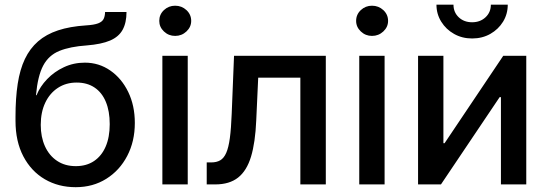

<svg xmlns="http://www.w3.org/2000/svg" viewBox="-20 -778 2311 810"><path d="M299.3 11.7Q226.6 11.7 169.2 -21.7Q111.8 -55.2 78.6 -118.2Q45.4 -181.2 45.4 -268.6V-286.1Q45.4 -363.8 54.7 -424.3Q64 -484.9 85 -529.1Q106 -573.2 140.4 -603.3Q174.8 -633.3 224.9 -649.9Q274.9 -666.5 343.3 -670.9Q376.5 -672.9 393.8 -679.4Q411.1 -686 417 -697.8Q422.9 -709.5 423.3 -727.5H513.7Q513.7 -682.1 497.3 -652.3Q481 -622.6 444.3 -606.9Q407.7 -591.3 346.2 -586.4Q275.4 -581.5 230.5 -563.2Q185.5 -544.9 162.4 -501.5Q139.2 -458 131.8 -376.5H134.3Q148.9 -413.1 179 -444.3Q209 -475.6 249.8 -494.6Q290.5 -513.7 337.9 -513.7Q397.5 -513.7 445.3 -480.5Q493.2 -447.3 521 -389.9Q548.8 -332.5 548.8 -259.3Q548.8 -181.6 516.8 -120.4Q484.9 -59.1 428.5 -23.7Q372.1 11.7 299.3 11.7ZM299.8 -77.1Q344.7 -77.1 376.7 -98.6Q408.7 -120.1 425.8 -159.7Q442.9 -199.2 442.9 -254.4Q442.9 -309.1 426.5 -348.4Q410.2 -387.7 378.9 -408.7Q347.7 -429.7 303.2 -429.7Q258.3 -429.7 224.1 -407.2Q189.9 -384.8 170.9 -344.7Q151.9 -304.7 151.9 -251Q151.9 -200.2 169.7 -160.9Q187.5 -121.6 220.7 -99.4Q253.9 -77.1 299.8 -77.1Z M665 0V-542.5H772V0ZM718.8 -626.5Q691.4 -626.5 671.6 -645.3Q651.9 -664.1 651.9 -689.9Q651.9 -716.8 671.6 -735.4Q691.4 -753.9 718.8 -753.9Q746.6 -753.9 766.6 -735.4Q786.6 -716.8 786.6 -689.9Q786.6 -664.1 766.6 -645.3Q746.6 -626.5 718.8 -626.5Z M852.1 0V-92.8H871.1Q893.6 -92.8 908.9 -101.6Q924.3 -110.4 934.3 -132.8Q944.3 -155.3 949.7 -195.6Q955.1 -235.8 957.5 -298.3L967.3 -542.5H1354.5V0H1247.1V-450.2H1069.3L1061 -270Q1057.1 -177.2 1039.1 -117.4Q1021 -57.6 984.4 -28.8Q947.8 0 888.2 0Z M1495.6 0V-542.5H1602.5V0ZM1549.3 -626.5Q1522 -626.5 1502.2 -645.3Q1482.4 -664.1 1482.4 -689.9Q1482.4 -716.8 1502.2 -735.4Q1522 -753.9 1549.3 -753.9Q1577.1 -753.9 1597.2 -735.4Q1617.2 -716.8 1617.2 -689.9Q1617.2 -664.1 1597.2 -645.3Q1577.1 -626.5 1549.3 -626.5Z M2200.2 0H2093.3V-368.2H2087.9L1840.3 0H1743.7V-542.5H1850.6V-173.8H1855.5L2103 -542.5H2200.2ZM1971.7 -615.7Q1929.7 -615.7 1895.8 -634.8Q1861.8 -653.8 1841.6 -686.3Q1821.3 -718.8 1821.3 -758.3H1893.1Q1893.1 -726.1 1915.3 -705.1Q1937.5 -684.1 1971.7 -684.1Q2005.9 -684.1 2028.3 -705.1Q2050.8 -726.1 2050.8 -758.3H2122.1Q2122.1 -718.8 2102.3 -686.5Q2082.5 -654.3 2048.6 -635Q2014.6 -615.7 1971.7 -615.7Z"/></svg>

Font: Inter 16pt Medium
Style: Regular
Weight: 500
Version: Version 4.001;git-66647c0bb